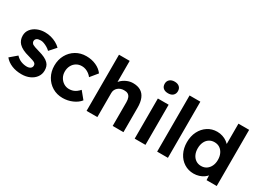

<svg xmlns="http://www.w3.org/2000/svg" viewBox="-35 -1487 2953 2191"><g transform="rotate(30 1442.0 -391.0)"><path d="M249 10Q176 10 118.5 -14Q61 -38 25 -82L114 -158Q145 -125 182.5 -110.5Q220 -96 259 -96Q273 -96 285 -99.5Q297 -103 306 -109.5Q315 -116 319.5 -125Q324 -134 324 -146Q324 -168 306 -180Q298 -186 276.5 -193.5Q255 -201 222 -210Q171 -223 136 -240.5Q101 -258 79 -281Q61 -300 51.5 -325Q42 -350 42 -380Q42 -428 70 -464Q98 -500 144.5 -520Q191 -540 246 -540Q287 -540 325.5 -530Q364 -520 397.5 -501.5Q431 -483 456 -458L380 -373Q362 -391 339 -404.5Q316 -418 293 -426.5Q270 -435 251 -435Q234 -435 220.5 -432Q207 -429 198 -422.5Q189 -416 184.5 -407Q180 -398 180 -387Q180 -376 185.5 -366.5Q191 -357 201 -349Q211 -343 233.5 -335Q256 -327 292 -317Q340 -304 373 -288Q406 -272 426 -251Q444 -233 451.5 -209.5Q459 -186 459 -159Q459 -110 431.5 -71.5Q404 -33 356.5 -11.5Q309 10 249 10Z M791 10Q715 10 655 -26Q595 -62 560.5 -124.5Q526 -187 526 -264Q526 -343 560.5 -405.5Q595 -468 655 -504Q715 -540 791 -540Q862 -540 920.5 -513.5Q979 -487 1012 -441L935 -347Q921 -366 900 -382Q879 -398 854.5 -407Q830 -416 804 -416Q763 -416 731 -396.5Q699 -377 681 -342.5Q663 -308 663 -265Q663 -223 682 -189Q701 -155 733 -135Q765 -115 804 -115Q830 -115 853.5 -122.5Q877 -130 897 -145Q917 -160 935 -180L1012 -86Q979 -43 918.5 -16.5Q858 10 791 10Z M1103 0V-740H1244V-421L1216 -409Q1226 -445 1255 -474.5Q1284 -504 1324 -522Q1364 -540 1407 -540Q1467 -540 1507.5 -516Q1548 -492 1568.5 -443.5Q1589 -395 1589 -323V0H1447V-313Q1447 -349 1437 -373Q1427 -397 1407 -408Q1387 -419 1356 -418Q1332 -418 1312 -410.5Q1292 -403 1276.5 -389Q1261 -375 1253 -357Q1245 -339 1245 -317V0H1174Q1152 0 1134 0Q1116 0 1103 0Z M1737 0V-529H1879V0ZM1807 -638Q1766 -638 1743 -658Q1720 -678 1720 -715Q1720 -749 1743.5 -770.5Q1767 -792 1808 -792Q1848 -792 1871 -771.5Q1894 -751 1894 -715Q1894 -680 1871 -659Q1848 -638 1807 -638Z M2033 0V-740H2175V0Z M2516 10Q2447 10 2391.5 -25Q2336 -60 2304.5 -122.5Q2273 -185 2273 -264Q2273 -344 2304.5 -406Q2336 -468 2391 -504Q2446 -540 2516 -540Q2553 -540 2587.5 -528.5Q2622 -517 2649 -497Q2676 -477 2693 -452.5Q2710 -428 2713 -402L2677 -395V-740H2818V0H2684L2678 -122L2706 -118Q2705 -94 2689 -71Q2673 -48 2646.5 -29.5Q2620 -11 2586.5 -0.5Q2553 10 2516 10ZM2547 -108Q2588 -108 2617.5 -128Q2647 -148 2664 -183Q2681 -218 2681 -264Q2681 -311 2664 -346.5Q2647 -382 2617.5 -401.5Q2588 -421 2547 -421Q2508 -421 2478 -401.5Q2448 -382 2431.5 -346.5Q2415 -311 2415 -264Q2415 -218 2431.5 -183Q2448 -148 2478 -128Q2508 -108 2547 -108Z"/></g></svg>

Font: Readex Pro SemiBold
Style: Regular
Weight: 600
Designer: Bonnie Shaver-Troup, Thomas Jockin
Foundry: Lexend
Version: Version 1.204